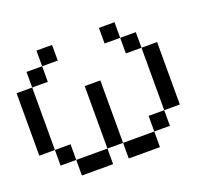

<svg xmlns="http://www.w3.org/2000/svg" viewBox="-115 -815 1062 963"><g transform="rotate(-20 416.5 -333.5)"><path d="M0 -166.7V-500H83.3V-166.7ZM750 -166.7H666.7V-500H750ZM166.7 -166.7V-83.3H83.3V-166.7ZM166.7 -83.3H333.3V0H166.7ZM166.7 -583.3V-500H83.3V-583.3ZM166.7 -666.7H250V-583.3H166.7ZM333.3 -83.3V-416.7H416.7V-83.3ZM500 -583.3V-666.7H583.3V-583.3ZM666.7 -166.7V-83.3H583.3V-166.7ZM666.7 -583.3V-500H583.3V-583.3ZM416.7 -83.3H583.3V0H416.7Z"/></g></svg>

Font: Galmuri11 Regular
Style: Regular
Weight: 400
Designer: Minseo Lee (Quiple)
Version: Version 2.356;hotconv 1.1.0;makeotfexe 2.6.0 DEVELOPMENT